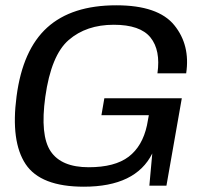

<svg xmlns="http://www.w3.org/2000/svg" viewBox="-20 -701 782 725"><path d="M296.5 4Q492.5 4 555 -121.5L544 0H608.5L666.5 -330H374L363 -266H542L535 -228Q518 -149 465.8 -109.2Q413.5 -69.5 315 -69.5Q211.5 -69.5 171.2 -129.8Q131 -190 151 -335Q173 -492.5 239.5 -550Q306 -607.5 409.5 -607.5Q509.5 -607.5 548.2 -559.5Q587 -511.5 574.5 -424H683Q699 -531 638 -606Q577 -681 419 -681Q251 -681 158.2 -597Q65.5 -513 42.5 -337Q20 -166.5 76.8 -81.2Q133.5 4 296.5 4Z"/></svg>

Font: Anybody SemiExpanded
Style: Italic
Weight: 400
Width: 6
Italic angle: -10°
Version: Version 1.113;gftools[0.9.25]